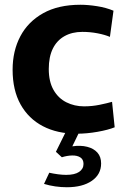

<svg xmlns="http://www.w3.org/2000/svg" viewBox="-20 -551 527 807"><path d="M303 11Q221 11 160.5 -20.5Q100 -52 66.5 -112Q33 -172 33 -258Q33 -337 65.5 -398.5Q98 -460 161.5 -495.5Q225 -531 318 -531Q350 -531 388 -525Q426 -519 457 -506L442 -396Q421 -405 390 -411Q359 -417 326 -417Q283 -417 251 -399Q219 -381 202 -346.5Q185 -312 185 -261Q185 -208 205 -173Q225 -138 259 -121Q293 -104 333 -104Q367 -104 398.5 -110.5Q430 -117 451 -123L462 -16Q435 -5 390 3Q345 11 303 11ZM261 236Q237 236 212.5 232.5Q188 229 165 222L187 175Q205 179 223.5 181.5Q242 184 258 184Q294 184 312.5 171.5Q331 159 331 138Q331 119 317.5 110.5Q304 102 283 102.5Q262 103 240 110L215 87L258 0H315L284 64Q319 59 346.5 66Q374 73 389.5 90.5Q405 108 405 136Q405 182 366 209Q327 236 261 236Z"/></svg>

Font: Murecho Thin SemiBold
Style: Regular
Weight: 600
Version: Version 1.010